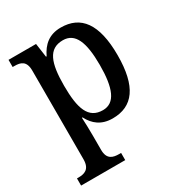

<svg xmlns="http://www.w3.org/2000/svg" viewBox="-184 -666 947 1021"><g transform="rotate(-30 289.5 -155.0)"><path d="M15 236H286V192H274C238 192 202 184 202 125V39C202 5 201 -39 199 -74H203C229 -23 271 11 340 11C464 11 530 -75 530 -268C530 -461 463 -546 341 -546C269 -546 227 -508 200 -451H196L184 -536H15V-492H26C64 -492 96 -483 96 -423V121C96 183 60 192 24 192H15ZM317 -53C228 -53 202 -129 202 -269C202 -408 228 -482 317 -482C392 -482 422 -410 422 -270C422 -129 392 -53 317 -53Z"/></g></svg>

Font: Noto Serif Lao SemiCondensed Medium
Style: Regular
Weight: 500
Width: 4
Designer: Monotype Design Team
Foundry: Monotype Imaging Inc.
Version: Version 2.003